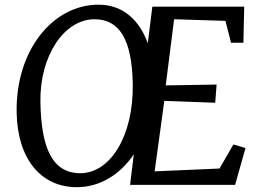

<svg xmlns="http://www.w3.org/2000/svg" viewBox="-20 -775 1122 805"><path d="M301.8 9.8C398.9 9.8 482.9 -42.5 541 -127.9L525.4 0H965.8L1009.3 -154.3L958.5 -169.4L900.4 -68.4L628.4 -56.6L668.9 -352.1L882.3 -344.2L888.2 -420.4L674.8 -417L710 -694.3L925.3 -687.5L948.7 -595.7H1000.5L1003.9 -747.1H618.7L599.6 -593.8C564.9 -689.9 496.1 -755.4 393.1 -755.4C201.7 -755.4 44.9 -564 49.8 -303.2C53.2 -107.4 152.8 9.8 301.8 9.8ZM315.4 -48.8C194.8 -49.8 152.8 -162.6 149.4 -346.7C146 -541 249 -694.3 376.5 -694.3C479.5 -694.3 533.7 -611.3 536.6 -421.9C540 -207 443.4 -47.9 315.4 -48.8Z"/></svg>

Font: Merriweather
Style: Italic
Weight: 400
Italic angle: -7.5°
Designer: Eben Sorkin
Foundry: Eben Sorkin
Version: Version 1.001